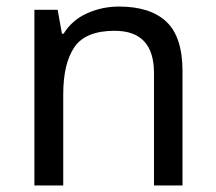

<svg xmlns="http://www.w3.org/2000/svg" viewBox="-20 -566 658 586"><path d="M343 -546Q439 -546 488 -499.5Q537 -453 537 -349V0H450V-343Q450 -472 330 -472Q241 -472 207 -422Q173 -372 173 -278V0H85V-536H156L169 -463H174Q200 -505 246 -525.5Q292 -546 343 -546Z"/></svg>

Font: Noto Sans Kaithi
Style: Regular
Weight: 400
Designer: Monotype Design Team
Foundry: Monotype Imaging Inc.
Version: Version 2.005; ttfautohint (v1.8.4.7-5d5b)